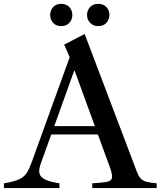

<svg xmlns="http://www.w3.org/2000/svg" viewBox="-43 -954 815 974"><path d="M-23 0V-24Q28.5 -32.5 54.5 -44.8Q80.5 -57 93.5 -78.2Q106.5 -99.5 119 -134.5L310.5 -664L282.5 -727.5L386.5 -781.5L650.5 -85Q659 -62 669.2 -50Q679.5 -38 698.5 -32.5Q717.5 -27 752 -24V0H425V-24Q473.5 -27 497.5 -31.2Q521.5 -35.5 525 -50.8Q528.5 -66 516 -101L336 -594.5H333L163.5 -123Q152.5 -92.5 157.5 -73.2Q162.5 -54 187 -42.8Q211.5 -31.5 258.5 -24V0ZM201 -272V-314H475V-272ZM455.5 -821.5Q429.5 -821.5 414 -838.5Q398.5 -855.5 398.5 -878Q398.5 -901.5 414 -918Q429.5 -934.5 455.5 -934.5Q481.5 -934.5 496.8 -918Q512 -901.5 512 -878Q512 -855.5 497 -838.5Q482 -821.5 455.5 -821.5ZM267 -821.5Q241 -821.5 226.2 -838.5Q211.5 -855.5 211.5 -878Q211.5 -901.5 226.5 -918Q241.5 -934.5 267 -934.5Q293.5 -934.5 308.8 -918Q324 -901.5 324 -878Q324 -855.5 309 -838.5Q294 -821.5 267 -821.5Z"/></svg>

Font: Libre Caslon Text
Style: Regular
Weight: 400
Designer: Pablo Impallari, Rodrigo Fuenzalida, Katja Schimmel
Foundry: Pablo Impallari, Rodrigo Fuenzalida
Version: Version 2.000